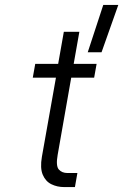

<svg xmlns="http://www.w3.org/2000/svg" viewBox="-20 -759 500 779"><path d="M399 -739H460L392 -547H336ZM294 -57 284 0H240Q212 0 188.5 -11.5Q165 -23 153.5 -50Q142 -77 150 -123L207 -444H113L123 -500H216L239 -630H302L279 -500H372L362 -444H269L214 -131Q206 -86 218.5 -71.5Q231 -57 254 -57Z"/></svg>

Font: Overused Grotesk Book
Style: Italic
Weight: 350
Italic angle: -10°
Version: Version 0.003